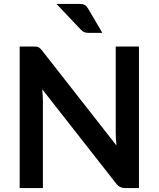

<svg xmlns="http://www.w3.org/2000/svg" viewBox="-20 -961 810 981"><path d="M571.3 -723.1H689.9V0H621.1Q605.5 0 594.7 -5.4Q583 -10.7 573.7 -22.9L195.8 -504.9Q199.2 -466.3 199.2 -443.8V0H80.6V-723.1H150.9Q161.6 -723.1 166 -722.7Q171.4 -722.2 176.8 -719.7Q179.2 -718.3 186 -712.9Q190.4 -708 195.8 -701.7L575.2 -217.3Q575.2 -218.3 574 -231.7Q572.8 -245.1 572.3 -252Q571.3 -275.4 571.3 -283.7ZM268.6 -940.9H383.8Q405.3 -940.9 414.6 -934.6Q424.8 -927.2 431.6 -914.6L502.9 -793H432.6Q418.9 -793 410.2 -796.9Q401.4 -800.8 392.1 -810.5Z"/></svg>

Font: Lato-SemiBold
Style: Bold
Weight: 500
Designer: Lukasz Dziedzic with Adam Twardoch and Botio Nikoltchev
Foundry: tyPoland Lukasz Dziedzic
Version: ""